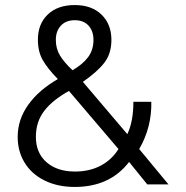

<svg xmlns="http://www.w3.org/2000/svg" viewBox="-20 -730 737 760"><path d="M50 -188Q50 -257 92 -315.5Q134 -374 209 -417Q168 -459 149 -492.5Q130 -526 130 -573Q130 -635 169 -672.5Q208 -710 276 -710Q343 -710 382 -672Q421 -634 421 -572Q421 -519 394 -483Q367 -447 308 -406L484 -199Q508 -249 508 -327H579Q581 -226 531 -140L647 0H563L491 -89Q415 10 276 10Q208 10 156.5 -15.5Q105 -41 77.5 -86Q50 -131 50 -188ZM350 -572Q350 -607 330.5 -628.5Q311 -650 276 -650Q241 -650 221 -628.5Q201 -607 201 -572Q201 -538 217 -511Q233 -484 267 -452Q307 -475 328.5 -503.5Q350 -532 350 -572ZM449 -140 253 -370Q188 -334 155 -291Q122 -248 122 -188Q122 -125 164 -88Q206 -51 277 -51Q334 -51 378 -74Q422 -97 449 -140Z"/></svg>

Font: Niramit Light
Style: Regular
Weight: 300
Designer: Katatrad Aksorn Co.,Ltd.
Foundry: Cadson Demak Co.,Ltd.
Version: Version 1.000; ttfautohint (v1.6)